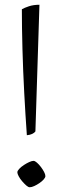

<svg xmlns="http://www.w3.org/2000/svg" viewBox="-20 -783 264 808"><path d="M93 -214Q87 -298 82 -391.5Q77 -485 74.5 -576.5Q72 -668 72 -744Q82 -750 101.5 -756.5Q121 -763 146 -763L129 -230Q125 -224 115.5 -219.5Q106 -215 93 -214ZM105 5Q99 5 90.5 -2.5Q82 -10 73 -20.5Q64 -31 58.5 -41.5Q53 -52 53 -58Q53 -64 61 -72.5Q69 -81 80.5 -88.5Q92 -96 103 -101Q114 -106 121 -106Q127 -106 135.5 -98.5Q144 -91 152 -80.5Q160 -70 165.5 -59.5Q171 -49 171 -42Q171 -36 164 -28Q157 -20 146 -12.5Q135 -5 124 0Q113 5 105 5Z"/></svg>

Font: Texturina 12pt Thin
Style: Regular
Weight: 250
Designer: Guillermo Torres Carreño
Foundry: Omnibus-Type
Version: Version 1.002